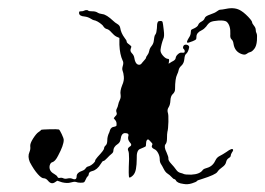

<svg xmlns="http://www.w3.org/2000/svg" viewBox="-20 -445 657 476"><path d="M234 -410Q244 -409 261 -393Q265 -389 271 -385.5Q277 -382 278 -376Q280 -363 289 -351Q294 -345 294 -342Q294 -339 300 -335Q305 -331 305.5 -330Q306 -329 304 -324Q302 -318 307 -313Q312 -308 313 -301.5Q314 -295 316 -291Q319 -285 324 -284.5Q329 -284 332 -289Q335 -293 338.5 -296.5Q342 -300 342 -302Q342 -304 345.5 -308.5Q349 -313 350 -319Q351 -325 355.5 -330.5Q360 -336 361 -342Q362 -348 362.5 -352.5Q363 -357 365.5 -360Q368 -363 369 -375Q369 -381 369.5 -384.5Q370 -388 371 -390Q372 -392 373.5 -392.5Q375 -393 378 -393Q382 -393 383 -390.5Q384 -388 386 -370Q388 -355 385 -349Q380 -336 378 -322Q377 -315 384 -307Q391 -299 397 -299Q400 -299 399 -293L398 -287L406 -292Q415 -296 415.5 -301Q416 -306 421 -310.5Q426 -315 430 -314.5Q434 -314 436 -314.5Q438 -315 438 -318Q438 -321 436 -323Q433 -325 434 -329Q435 -333 438.5 -334Q442 -335 446 -333Q449 -331 449 -328Q447 -316 441 -311Q438 -309 437 -298.5Q436 -288 430 -282.5Q424 -277 423 -271.5Q422 -266 419 -260Q414 -250 414 -224Q414 -217 408.5 -212Q403 -207 402.5 -196Q402 -185 398 -179Q394 -173 396 -166Q398 -161 397.5 -143Q397 -125 395 -118Q394 -113 394 -102Q394 -91 390 -87Q386 -81 393 -67Q398 -56 397.5 -51.5Q397 -47 404.5 -39Q412 -31 416.5 -24.5Q421 -18 427 -16.5Q433 -15 436 -13.5Q439 -12 454 -12Q476 -13 483 -24Q486 -27 494 -29Q508 -33 515 -49Q518 -55 525 -58.5Q532 -62 541 -68Q557 -80 558 -73Q558 -71 555 -67Q552 -62 552 -59Q552 -56 547 -53Q542 -50 540.5 -43Q539 -36 531 -30.5Q523 -25 519 -19Q515 -12 480 -1Q469 2 468 4Q467 6 456 9.5Q445 13 435 11Q419 9 416 2Q414 -1 412 -1Q410 -1 405.5 -6Q401 -11 395.5 -14.5Q390 -18 386 -26Q382 -34 379 -38.5Q376 -43 376 -50.5Q376 -58 372 -65.5Q368 -73 363 -75Q354 -79 357 -85Q359 -88 356.5 -90.5Q354 -93 350.5 -97Q347 -101 344.5 -98Q342 -95 342 -88Q342 -83 341 -82Q340 -81 328 -76Q318 -73 319 -51Q319 -37 317 -26Q315 -15 309 -9.5Q303 -4 300.5 -5Q298 -6 300 -51Q300 -68 298 -71Q295 -77 301 -81Q309 -85 302 -92Q296 -99 298 -107Q301 -115 290 -115Q281 -115 279 -100Q278 -92 272 -88Q261 -81 261 -71Q261 -67 256.5 -63.5Q252 -60 245.5 -53Q239 -46 236.5 -46Q234 -46 230 -39Q221 -24 209 -21Q200 -19 200 -13Q200 -10 197.5 -8Q195 -6 192.5 0Q190 6 188 7Q186 8 179.5 8Q173 8 168 6Q163 5 155 7.5Q147 10 134 7L122 3L116 7Q107 13 99 3Q94 -3 88.5 -3Q83 -3 74 -13Q64 -24 54 -43Q48 -57 53 -68Q56 -75 55 -82Q54 -89 62 -101.5Q70 -114 75.5 -117.5Q81 -121 82 -123Q83 -124 102.5 -124.5Q122 -125 126 -124Q128 -123 133 -112.5Q138 -102 138 -98Q138 -85 124 -59Q117 -45 110 -43Q105 -42 103 -34Q101 -21 114 -14Q121 -10 122.5 -6.5Q124 -3 128.5 -4Q133 -5 137 -3Q141 -1 147.5 -2.5Q154 -4 159 -2Q170 3 170 -8Q170 -17 185 -22Q190 -24 192.5 -28Q195 -32 201 -33Q206 -35 211 -39.5Q216 -44 216 -47Q216 -49 222 -56Q238 -73 238 -77Q238 -81 242 -84.5Q246 -88 246 -97.5Q246 -107 251 -117Q253 -124 254.5 -126Q256 -128 257.5 -129Q259 -130 264 -131Q268 -132 268.5 -133Q269 -134 269 -138Q269 -144 265 -148L262 -152L266 -157Q271 -161 269 -166Q267 -171 269.5 -175.5Q272 -180 273 -185.5Q274 -191 277 -197Q280 -203 279 -210Q277 -219 283 -234Q288 -245 287 -255Q286 -265 284 -269.5Q282 -274 284.5 -282Q287 -290 284 -295Q277 -310 276 -334V-351L269 -354Q263 -357 256.5 -364.5Q250 -372 245 -373Q240 -374 236 -380Q235 -382 232.5 -384Q230 -386 227.5 -388Q225 -390 222 -391.5Q219 -393 216.5 -394Q214 -395 212.5 -395Q211 -395 204.5 -399Q198 -403 190 -404Q176 -405 176 -413Q176 -416 177 -416.5Q178 -417 181 -417Q186 -417 188.5 -418.5Q191 -420 194.5 -420Q198 -420 199 -418.5Q200 -417 208.5 -417Q217 -417 221.5 -414Q226 -411 234 -410ZM540 -423Q563 -428 578 -418Q583 -415 589.5 -409Q596 -403 600.5 -397.5Q605 -392 605 -390Q605 -387 609.5 -381.5Q614 -376 614 -371Q614 -366 616 -362.5Q618 -359 617 -345Q616 -331 610.5 -324Q605 -317 600.5 -316Q596 -315 591.5 -311.5Q587 -308 579 -311Q562 -317 559 -336Q558 -344 554 -347.5Q550 -351 551 -360Q552 -382 542 -391Q537 -395 521 -394Q508 -393 502.5 -390.5Q497 -388 491 -379Q486 -373 480 -370Q467 -364 467 -354Q467 -349 466 -347.5Q465 -346 458 -343Q446 -338 444 -339.5Q442 -341 448 -351Q453 -358 453 -365Q453 -368 453.5 -369.5Q454 -371 455.5 -372Q457 -373 462 -375Q470 -379 471.5 -383.5Q473 -388 479.5 -391.5Q486 -395 487.5 -400Q489 -405 501 -409Q513 -413 518 -417Q523 -421 526.5 -421Q530 -421 540 -423Z"/></svg>

Font: TT2020 Style D
Style: Italic
Weight: 400
Italic angle: -15°
Version: Version 0.2.000